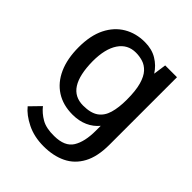

<svg xmlns="http://www.w3.org/2000/svg" viewBox="-208 -629 978 978"><g transform="rotate(45 281.0 -140.5)"><path d="M273.4 230Q205.6 230 152.8 203.9Q100.1 177.7 72.3 143.1L126.5 87.4Q149.4 116.2 183.6 136Q217.8 155.8 274.9 154.8Q350.6 154.3 378.2 109.6Q405.8 64.9 405.8 -14.2V-49.8Q381.8 -20.5 345.9 -4.4Q310.1 11.7 263.7 11.7Q195.3 11.7 145.8 -20Q96.2 -51.8 69.6 -111.3Q43 -170.9 43 -253.4Q43 -337.9 71.5 -395Q100.1 -452.1 149.9 -481.4Q199.7 -510.7 263.2 -510.7Q314 -510.7 350.8 -488.5Q387.7 -466.3 410.6 -430.2L420.4 -499.5H505.4V-12.7Q505.4 72.8 476.3 126.2Q447.3 179.7 395.3 204.8Q343.3 230 273.4 230ZM269.5 -59.1Q323.2 -59.1 352.8 -79.8Q382.3 -100.6 394 -140.6Q405.8 -180.7 405.8 -237.3Q405.8 -302.7 394.3 -343Q382.8 -383.3 363.3 -404.3Q343.8 -425.3 319.3 -432.9Q294.9 -440.4 269 -440.4Q210 -440.4 177 -391.4Q144 -342.3 144 -253.4Q145 -156.2 176 -107.7Q207 -59.1 269.5 -59.1Z"/></g></svg>

Font: Pontano Sans SemiBold
Style: Regular
Weight: 600
Designer: Vernon Adams
Foundry: Vernon Adams
Version: Version 2.001